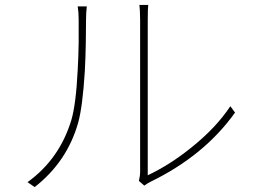

<svg xmlns="http://www.w3.org/2000/svg" viewBox="-20 -756 1040 781"><path d="M92 -15Q222 -109 270 -267Q289 -331 296 -470Q299 -521 300 -583V-677Q300 -707 296 -730H333Q330 -702 330 -677Q330 -630 329 -582Q328 -520 325 -466Q316 -322 298 -257Q253 -98 121 5ZM545 -20Q550 -40 550 -59V-674Q550 -694 549 -712Q548 -718 548 -725L547 -736H583Q581 -723 581 -674V-43Q670 -85 756 -154Q858 -235 917 -324L936 -298Q811 -123 593 -17Q579 -10 567 -1Z"/></svg>

Font: Noto Sans CJK TC Thin
Style: Regular
Weight: 250
Designer: Ryoko NISHIZUKA ???? (kana & ideographs); Paul D. Hunt (Latin, Greek & Cyrillic); Wenlong ZHANG ??? (bopomofo); Sandoll 
Foundry: Adobe Systems Incorporated
Version: Version 1.004 January 19, 2016